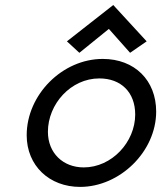

<svg xmlns="http://www.w3.org/2000/svg" viewBox="-20 -734 647 769"><path d="M377.9 -419.9C464.8 -419.9 521.5 -364.3 521.5 -275.4C521.5 -165 427.7 -63.5 315.4 -63.5C232.4 -63.5 171.9 -121.1 171.9 -206.1C171.9 -317.4 263.7 -419.9 377.9 -419.9ZM391.6 -498C229.5 -498 86.9 -354.5 86.9 -192.4C86.9 -70.3 177.7 14.6 300.8 14.6C460 14.6 605.5 -127 605.5 -287.1C605.5 -412.1 519.5 -498 391.6 -498ZM416 -618.2 501 -522.5 567.4 -568.4 433.6 -713.9 248 -568.4 297.9 -522.5Z"/></svg>

Font: Sen-gleads
Style: Italic
Weight: 400
Designer: Kosal Sen, Philatype
Foundry: Philatype
Version: Version 1.004; ttfautohint (v1.8.3)